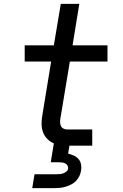

<svg xmlns="http://www.w3.org/2000/svg" viewBox="-20 -755 640 995"><path d="M147 220 159 148H274Q283 148 291.5 147Q300 146 308.5 143Q317 140 324.5 133.5Q332 127 333 118Q334 110 329.5 102.5Q325 95 317.5 91.5Q310 88 301.5 87Q293 86 285 86H243L259 -12Q240 -20 225.5 -34.5Q211 -49 203.5 -68.5Q196 -88 195.5 -110Q195 -132 199 -155L245 -436H108V-520H259L295 -735H391L356 -520H537V-436H342L293 -141Q291 -131 291.5 -120.5Q292 -110 296 -101.5Q300 -93 309 -88.5Q318 -84 328 -84H458V0H340L333 41Q349 45 363 51.5Q377 58 387 69.5Q397 81 400 97Q403 113 400 129Q398 143 391.5 157Q385 171 374 182.5Q363 194 349 201Q335 208 320.5 212.5Q306 217 291.5 218.5Q277 220 262 220Z"/></svg>

Font: Iosevka SS04 Medium Extended
Style: Italic
Weight: 500
Width: 7
Italic angle: -9°
Monospace: yes
Designer: Belleve Invis
Foundry: Belleve Invis
Version: Version 19.0.0; ttfautohint (v1.8.4)